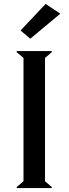

<svg xmlns="http://www.w3.org/2000/svg" viewBox="-20 -961 350 981"><path d="M288.1 -891.1 134.8 -763.2 85 -805.2 212.9 -940.9ZM64.9 -4.9 100.1 -35.2V-665L64.9 -694.8L65.9 -700.2H244.1L245.1 -694.8L210 -665V-35.2L245.1 -4.9L244.1 0H65.9Z"/></svg>

Font: Tiffany Gothic CC
Style: Regular
Weight: 400
Designer: indestructible type*
Foundry: Cowboy Collective
Version: Version 1.000